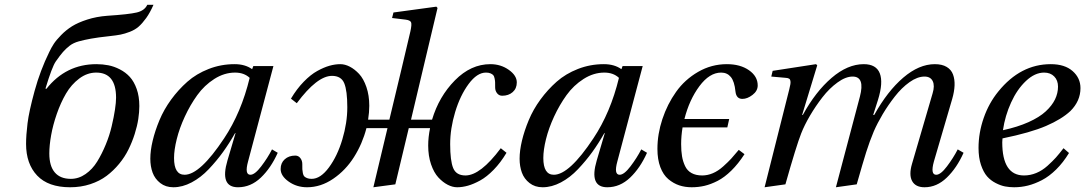

<svg xmlns="http://www.w3.org/2000/svg" viewBox="-20 -770 4533 802"><path d="M88.9 -168.9Q88.9 -205.1 95 -254.9Q101.1 -304.7 124.5 -390.1Q147.9 -475.6 186 -553.2Q194.3 -570.8 204.6 -586.7Q214.8 -602.5 235.4 -623.5Q255.9 -644.5 280.8 -660.2Q305.7 -675.8 344.2 -688.2Q382.8 -700.7 428.2 -704.1Q518.1 -710 551 -717.8Q584 -725.6 595.2 -750H621.1Q606.9 -717.3 590.6 -694.6Q574.2 -671.9 559.1 -658.7Q543.9 -645.5 522.5 -637.2Q501 -628.9 483.6 -625.5Q466.3 -622.1 438 -619.1Q388.7 -613.8 360.4 -608.6Q332 -603.5 309.1 -597.2Q286.1 -590.8 270.8 -578.9Q255.4 -566.9 243.2 -553Q231 -539.1 212.9 -513.2Q197.3 -490.7 169.9 -399.9L173.8 -398.9Q255.4 -502 382.8 -502Q408.7 -502 432.6 -497.3Q456.5 -492.7 480.7 -480.2Q504.9 -467.8 522.5 -448.5Q540 -429.2 551 -398.2Q562 -367.2 562 -327.1Q562 -301.8 557.6 -272.7Q553.2 -243.7 542.7 -210.4Q532.2 -177.2 516.8 -146Q501.5 -114.7 477.8 -85.9Q454.1 -57.1 425.3 -35.4Q396.5 -13.7 357.2 -0.7Q317.9 12.2 272.9 12.2Q181.6 12.2 135.3 -36.6Q88.9 -85.4 88.9 -168.9ZM186 -128.9Q186 -76.2 209 -49.6Q231.9 -22.9 275.9 -22.9Q308.6 -22.9 337.4 -43Q366.2 -63 386 -95.2Q405.8 -127.4 421.6 -165.8Q437.5 -204.1 446.5 -242.7Q455.6 -281.2 460.2 -311.8Q464.8 -342.3 464.8 -361.8Q464.8 -466.8 381.8 -466.8Q344.2 -466.8 311 -441.9Q277.8 -417 255.6 -378.9Q233.4 -340.8 217.3 -294.4Q201.2 -248 193.6 -205.3Q186 -162.6 186 -128.9Z M607.9 -106.9Q607.9 -141.1 617.7 -182.1Q627.4 -223.1 646 -267.8Q664.6 -312.5 694.8 -354Q725.1 -395.5 762.7 -428.7Q800.3 -461.9 851.6 -481.9Q902.8 -502 960 -502Q1003.9 -502 1033.2 -481L1038.1 -494.1H1122.1L1016.1 -95.2Q1001 -40 1025.9 -40Q1044.4 -40 1071 -75Q1097.7 -109.9 1116.2 -146L1140.1 -131.8Q1111.8 -68.4 1069.6 -28.1Q1027.3 12.2 974.1 12.2Q897 12.2 930.2 -100.1L963.9 -213.9H961.9Q937.5 -170.9 911.4 -134.8Q885.3 -98.6 852.1 -63.5Q818.8 -28.3 780.5 -8.1Q742.2 12.2 704.1 12.2Q671.9 12.2 649.4 -5.4Q627 -22.9 617.4 -49.1Q607.9 -75.2 607.9 -106.9ZM707 -109.9Q707 -40 751 -40Q815.4 -40 916 -191.9Q987.8 -299.8 1022.9 -444.8Q999.5 -466.8 961.9 -466.8Q917 -466.8 875.2 -440.2Q833.5 -413.6 804 -372.6Q774.4 -331.5 752 -283Q729.5 -234.4 718.3 -189Q707 -143.6 707 -109.9Z M1152.3 -64Q1152.3 -89.4 1169.4 -104.7Q1186.5 -120.1 1213.4 -120.1Q1226.6 -120.1 1234.6 -109.6Q1242.7 -99.1 1242.7 -85Q1242.7 -69.8 1242.9 -63Q1243.2 -56.2 1245.1 -46.6Q1247.1 -37.1 1251 -33.2Q1254.9 -29.3 1262.5 -26.1Q1270 -22.9 1281.7 -22.9Q1318.8 -22.9 1354 -70.6Q1389.2 -118.2 1409.9 -187.5Q1430.7 -256.8 1430.7 -321.8Q1430.7 -391.1 1418 -422.1Q1405.3 -453.1 1366.7 -453.1Q1304.7 -453.1 1219.7 -338.9L1195.3 -357.9Q1219.7 -398.9 1248.8 -428.7Q1277.8 -458.5 1305.4 -473.6Q1333 -488.8 1356.4 -495.4Q1379.9 -502 1401.4 -502Q1420.9 -502 1441.2 -491.5Q1461.4 -481 1480 -461.2Q1498.5 -441.4 1510.5 -406.5Q1522.5 -371.6 1522.5 -328.1Q1522.5 -301.8 1517.6 -270H1606.4L1656.7 -480L1694.3 -639.2Q1700.7 -668.5 1697 -677Q1693.4 -685.5 1674.3 -688L1617.7 -694.8L1623.5 -717.8L1802.7 -742.2L1807.6 -736.8L1746.6 -480L1696.8 -270H1784.7Q1813.5 -366.7 1880.1 -434.3Q1946.8 -502 2028.3 -502Q2071.8 -502 2105.2 -478.3Q2138.7 -454.6 2138.7 -425.8Q2138.7 -400.4 2121.6 -385.3Q2104.5 -370.1 2077.6 -370.1Q2064.5 -370.1 2056.4 -380.4Q2048.3 -390.6 2048.3 -404.8Q2048.3 -420.4 2048.1 -426.8Q2047.9 -433.1 2045.9 -442.9Q2043.9 -452.6 2040 -456.5Q2036.1 -460.4 2028.8 -463.6Q2021.5 -466.8 2009.8 -466.8Q1972.7 -466.8 1937.5 -419.2Q1902.3 -371.6 1881.3 -302.2Q1860.4 -232.9 1860.4 -168Q1860.4 -98.6 1873 -67.9Q1885.7 -37.1 1924.3 -37.1Q1986.8 -37.1 2071.8 -150.9L2095.7 -131.8Q2071.3 -90.8 2042.2 -61Q2013.2 -31.2 1985.6 -16.1Q1958 -1 1934.6 5.6Q1911.1 12.2 1889.6 12.2Q1870.1 12.2 1849.9 1.7Q1829.6 -8.8 1811 -28.8Q1792.5 -48.8 1780.5 -83.7Q1768.6 -118.7 1768.6 -162.1Q1768.6 -196.8 1776.4 -234.9H1687.5L1631.3 0L1539.6 12.2L1598.6 -234.9H1510.7Q1493.7 -169.4 1458.7 -114Q1423.8 -58.6 1371.8 -23.2Q1319.8 12.2 1262.7 12.2Q1219.2 12.2 1185.8 -11.5Q1152.3 -35.2 1152.3 -64Z M2150.4 -106.9Q2150.4 -141.1 2160.2 -182.1Q2169.9 -223.1 2188.5 -267.8Q2207 -312.5 2237.3 -354Q2267.6 -395.5 2305.2 -428.7Q2342.8 -461.9 2394 -481.9Q2445.3 -502 2502.4 -502Q2546.4 -502 2575.7 -481L2580.6 -494.1H2664.6L2558.6 -95.2Q2543.5 -40 2568.4 -40Q2586.9 -40 2613.5 -75Q2640.1 -109.9 2658.7 -146L2682.6 -131.8Q2654.3 -68.4 2612.1 -28.1Q2569.8 12.2 2516.6 12.2Q2439.5 12.2 2472.7 -100.1L2506.3 -213.9H2504.4Q2480 -170.9 2453.9 -134.8Q2427.7 -98.6 2394.5 -63.5Q2361.3 -28.3 2323 -8.1Q2284.7 12.2 2246.6 12.2Q2214.4 12.2 2191.9 -5.4Q2169.4 -22.9 2159.9 -49.1Q2150.4 -75.2 2150.4 -106.9ZM2249.5 -109.9Q2249.5 -40 2293.5 -40Q2357.9 -40 2458.5 -191.9Q2530.3 -299.8 2565.4 -444.8Q2542 -466.8 2504.4 -466.8Q2459.5 -466.8 2417.7 -440.2Q2376 -413.6 2346.4 -372.6Q2316.9 -331.5 2294.4 -283Q2272 -234.4 2260.7 -189Q2249.5 -143.6 2249.5 -109.9Z M2726.1 -147.9Q2726.1 -210 2746.8 -272.5Q2767.6 -335 2804 -386.2Q2840.3 -437.5 2896 -469.7Q2951.7 -502 3016.1 -502Q3072.3 -502 3108.6 -476.6Q3145 -451.2 3145 -413.1Q3145 -390.1 3123.3 -373.5Q3101.6 -356.9 3081.1 -356.9Q3055.7 -356.9 3052.2 -387.2Q3047.9 -430.2 3032.7 -448.5Q3017.6 -466.8 2992.2 -466.8Q2943.8 -466.8 2901.6 -410.2Q2859.4 -353.5 2838.9 -272.9H3025.9L3018.1 -237.8H2831.1Q2825.2 -202.1 2825.2 -168Q2825.2 -138.7 2828.9 -117.2Q2832.5 -95.7 2841.6 -76.4Q2850.6 -57.1 2868.7 -47.1Q2886.7 -37.1 2913.1 -37.1Q2935.5 -37.1 2957.5 -46.4Q2979.5 -55.7 3000.7 -74.7Q3022 -93.8 3034.4 -107.4Q3046.9 -121.1 3065.9 -144L3089.8 -126Q3063.5 -85.4 3034.9 -57.4Q3006.3 -29.3 2977.8 -14.6Q2949.2 0 2923.3 6.1Q2897.5 12.2 2869.1 12.2Q2841.3 12.2 2817.1 4.2Q2793 -3.9 2771.7 -21.7Q2750.5 -39.6 2738.3 -71.8Q2726.1 -104 2726.1 -147.9Z M3173.8 12.2 3276.9 -397Q3280.3 -411.1 3281.5 -418.2Q3282.7 -425.3 3281.7 -431.9Q3280.8 -438.5 3276.1 -441.4Q3271.5 -444.3 3262.7 -444.8L3201.7 -450.2L3207.5 -474.1L3388.7 -502L3393.6 -497.1L3330.6 -290H3333.5Q3386.7 -387.2 3453.6 -444.6Q3520.5 -502 3587.9 -502Q3640.1 -502 3655 -463.6Q3669.9 -425.3 3647.5 -353L3627.4 -290H3631.8Q3687 -389.2 3752.9 -445.6Q3818.8 -502 3884.8 -502Q3915 -502 3934.3 -490.5Q3953.6 -479 3960.9 -458.7Q3968.3 -438.5 3967.3 -413.1Q3966.3 -387.7 3957.5 -356.9L3880.9 -95.2Q3865.7 -40 3890.6 -40Q3909.2 -40 3935.5 -75Q3961.9 -109.9 3980.5 -146L4004.9 -131.8Q3976.6 -68.4 3934.8 -28.1Q3893.1 12.2 3841.8 12.2Q3804.2 12.2 3790 -13.7Q3775.9 -39.6 3789.6 -85.9L3875.5 -379.9Q3885.3 -412.1 3876 -431.2Q3866.7 -450.2 3841.8 -450.2Q3812 -450.2 3779.1 -426.8Q3746.1 -403.3 3717.8 -366.9Q3689.5 -330.6 3667.2 -293.2Q3645 -255.9 3629.9 -221.2Q3612.3 -179.2 3598.1 -134.3Q3584 -89.4 3558.6 0L3471.7 12.2L3497.6 -85.9L3571.8 -366.2Q3593.8 -450.2 3541.5 -450.2Q3512.2 -450.2 3478.3 -425.5Q3444.3 -400.9 3415.5 -363.8Q3386.7 -326.7 3363.5 -287.1Q3340.3 -247.6 3326.7 -212.9Q3306.2 -161.1 3260.7 0Z M4067.4 -151.9Q4067.4 -215.3 4089.1 -277.6Q4110.8 -339.8 4150.4 -388.2Q4242.7 -502 4369.1 -502Q4427.7 -502 4460.4 -473.1Q4493.2 -444.3 4493.2 -401.9Q4493.2 -348.1 4451.2 -306.2Q4414.6 -272 4349.4 -243.9Q4284.2 -215.8 4167.5 -191.9Q4166.5 -185.1 4166.5 -175.8Q4166.5 -37.1 4257.3 -37.1Q4283.7 -37.1 4308.6 -47.4Q4333.5 -57.6 4355.5 -77.4Q4377.4 -97.2 4390.9 -112.3Q4404.3 -127.4 4422.4 -150.9L4445.3 -130.9Q4420.9 -90.8 4391.6 -62Q4362.3 -33.2 4332.3 -17.6Q4302.2 -2 4273.9 5.1Q4245.6 12.2 4216.3 12.2Q4196.8 12.2 4178.5 8.8Q4160.2 5.4 4139.2 -5.4Q4118.2 -16.1 4103 -33.4Q4087.9 -50.8 4077.6 -81.3Q4067.4 -111.8 4067.4 -151.9ZM4169.4 -226.1Q4230.5 -239.3 4276.1 -259.8Q4321.8 -280.3 4348.1 -304.7Q4374.5 -329.1 4387 -355Q4399.4 -380.9 4399.4 -408.2Q4399.4 -434.6 4383.5 -450.7Q4367.7 -466.8 4341.3 -466.8Q4302.7 -466.8 4265.6 -431.9Q4228.5 -397 4203.4 -341.8Q4178.2 -286.6 4169.4 -226.1Z"/></svg>

Font: Linguistics Pro
Style: Italic
Weight: 400
Italic angle: -12°
Designer: Stefan Peev, Context Ltd
Foundry: Stefan Peev, Context Ltd
Version: Version 001.000